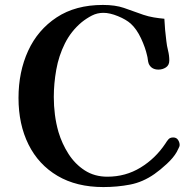

<svg xmlns="http://www.w3.org/2000/svg" viewBox="-20 -756 765 778"><path d="M708 -168Q708 -179 701.5 -189Q695 -199 682 -199Q669 -199 662.5 -191.5Q656 -184 650 -174Q610 -114 549.5 -77Q489 -40 415 -40Q363 -40 323.5 -65.5Q284 -91 257.5 -132.5Q231 -174 217 -221Q207 -256 202.5 -291.5Q198 -327 198 -363Q198 -417 208 -473.5Q218 -530 243 -580Q268 -630 311 -666Q331 -682 352.5 -693Q374 -704 399 -704Q425 -704 458 -690.5Q491 -677 510 -660Q534 -638 551.5 -600.5Q569 -563 576 -531Q578 -524 579 -514.5Q580 -505 583 -497Q594 -474 622 -474Q639 -474 652.5 -483Q666 -492 666 -511Q666 -531 661 -551Q656 -571 654 -590Q651 -613 649 -635.5Q647 -658 646 -680Q624 -682 603 -685.5Q582 -689 561 -696Q517 -712 482 -724Q447 -736 397 -736Q286 -736 209.5 -685.5Q133 -635 94 -550Q55 -465 55 -359Q55 -252 95.5 -170.5Q136 -89 213 -43.5Q290 2 399 2Q455 2 507 -8Q559 -18 606 -51Q629 -67 656 -92Q683 -117 696 -140Q698 -145 703 -154Q708 -163 708 -168Z"/></svg>

Font: UoqMunThenKhung
Style: Regular
Weight: 400
Designer: Font-Kai, 金井和夫, 宇文滿月
Foundry: Kazuo Kanai, Moonlit Owen
Version: Version 1.197